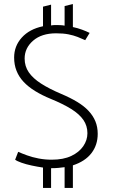

<svg xmlns="http://www.w3.org/2000/svg" viewBox="-20 -820 574 951"><path d="M193 111V10Q166 6 137.5 0Q109 -6 86.5 -14Q64 -22 55 -29L70 -68Q88 -60 114 -50.5Q140 -41 171.5 -35Q203 -29 236 -29Q294 -29 333 -47.5Q372 -66 392.5 -96Q413 -126 413 -160Q413 -197 393 -226Q373 -255 333 -280Q293 -305 232 -330Q188 -348 154 -369Q120 -390 97 -414.5Q74 -439 62 -469Q50 -499 50 -535Q50 -592 88 -634Q126 -676 193 -690V-787L233 -797V-694Q237 -695 243.5 -695.5Q250 -696 256 -696Q267 -696 278.5 -695.5Q290 -695 300 -693V-790L341 -800V-686Q365 -681 386.5 -673Q408 -665 424 -657L402 -621Q385 -629 364.5 -637Q344 -645 318.5 -650Q293 -655 258 -655Q186 -655 144 -618.5Q102 -582 102 -530Q102 -492 122.5 -462Q143 -432 183.5 -406Q224 -380 283 -355Q328 -336 362 -315.5Q396 -295 418.5 -271Q441 -247 452.5 -219Q464 -191 464 -157Q464 -102 433 -61.5Q402 -21 341 -1V111H300V8Q286 10 270 11.5Q254 13 237 13H233V111Z"/></svg>

Font: Catamaran Thin Thin
Style: Regular
Weight: 250
Version: Version 2.000